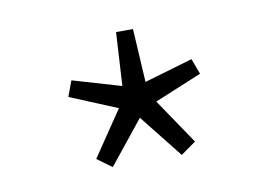

<svg xmlns="http://www.w3.org/2000/svg" viewBox="-44 -853 588 415"><g transform="rotate(-10 250.0 -646.0)"><path d="M173.8 -502.9 141.6 -526.4 209 -626 105.5 -668.9 118.2 -703.1 224.6 -671.9 231.4 -789.1H268.6L275.4 -671.9L381.8 -703.1L394.5 -668.9L291 -626L358.4 -526.4L325.2 -502.9L250 -597.7Z"/></g></svg>

Font: GenEi Gothic M Light
Style: Regular
Weight: 300
Designer: o_tamon (Modified); [Source Han Sans]
Ryoko NISHIZUKA  (kana & ideographs); Paul D. Hunt (Latin, Greek & Cyrillic); Wenl
Version: Version 1.1a;Original Version 1.004